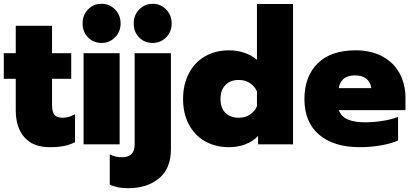

<svg xmlns="http://www.w3.org/2000/svg" viewBox="-20 -760 2175 1011"><path d="M63 -178V-345H0V-480H63V-624H254V-480H355V-345H254V-207Q254 -171 266.5 -155.5Q279 -140 310 -140Q344 -140 375 -159V-11Q348 2 318 8.5Q288 15 242 15Q154 15 108.5 -37Q63 -89 63 -178Z M415 -637Q415 -681 443.5 -710.5Q472 -740 515 -740Q557 -740 586 -710Q615 -680 615 -637Q615 -593 586 -563.5Q557 -534 515 -534Q472 -534 443.5 -563Q415 -592 415 -637ZM420 -480H610V0H420Z M684 -637Q684 -680 713 -710Q742 -740 784 -740Q826 -740 855 -710Q884 -680 884 -637Q884 -593 855 -563.5Q826 -534 784 -534Q741 -534 712.5 -563Q684 -592 684 -637ZM558 212V53Q586 68 625 68Q655 68 672 51.5Q689 35 689 1V-480H880V26Q880 127 817.5 179Q755 231 655 231Q596 231 558 212Z M944 -239Q944 -314 974 -372.5Q1004 -431 1059 -463Q1114 -495 1186 -495Q1230 -495 1268.5 -481.5Q1307 -468 1333 -445V-739H1523V0H1339V-44Q1311 -15 1271.5 0Q1232 15 1186 15Q1114 15 1059 -16.5Q1004 -48 974 -105.5Q944 -163 944 -239ZM1333 -200V-279Q1320 -307 1295 -323Q1270 -339 1238 -339Q1193 -339 1167 -312.5Q1141 -286 1141 -239Q1141 -192 1167 -166Q1193 -140 1238 -140Q1270 -140 1295 -156Q1320 -172 1333 -200Z M1583 -238Q1583 -357 1652.5 -426Q1722 -495 1852 -495Q1935 -495 1994.5 -462.5Q2054 -430 2084.5 -373Q2115 -316 2115 -245V-180H1764Q1786 -116 1901 -116Q1947 -116 1995 -123.5Q2043 -131 2076 -145V-20Q2040 -4 1986 5.5Q1932 15 1875 15Q1737 15 1660 -51Q1583 -117 1583 -238ZM1935 -296Q1931 -328 1909 -345.5Q1887 -363 1849 -363Q1811 -363 1789.5 -345Q1768 -327 1764 -296Z"/></svg>

Font: Readiness ExtraBold
Style: Regular
Weight: 800
Designer: Katatrad Team
Foundry: CadsonDemak
Version: Version 1.00;January 16, 2020;FontCreator 12.0.0.2550 64-bit